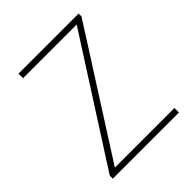

<svg xmlns="http://www.w3.org/2000/svg" viewBox="-198 -857 989 989"><g transform="rotate(-45 296.0 -363.0)"><path d="M56 0H538V-33H104L533 -705V-726H95V-693H486L56 -22Z"/></g></svg>

Font: Kinto Sans Thin
Style: Regular
Weight: 100
Designer: Authors: Ryoko NISHIZUKA  (kana & ideographs); Paul D. Hunt (Latin, Greek & Cyrillic); Wenlong ZHANG  (bopomofo); Sandol
Foundry: Adobe Systems Incorporated, ookami Inc.
Version: Version 0.001